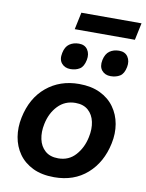

<svg xmlns="http://www.w3.org/2000/svg" viewBox="-97 -963 794 1045"><g transform="rotate(10 299.5 -441.0)"><path d="M275.5 12.5Q206 12.5 157 -11.5Q108 -35.5 79.2 -76.5Q50.5 -117.5 42 -169Q33.5 -220.5 45 -276Q68 -387.5 142.5 -449.2Q217 -511 322.5 -511Q390 -511 439 -487.5Q488 -464 517.2 -423.2Q546.5 -382.5 555.5 -330.8Q564.5 -279 552.5 -223Q530 -115.5 457.5 -51.5Q385 12.5 275.5 12.5ZM279.5 -92.5Q338 -92.5 375.2 -134.2Q412.5 -176 424.5 -235.5Q434.5 -281.5 426.2 -320.2Q418 -359 391.5 -382.5Q365 -406 321 -406Q263 -406 224.2 -365.5Q185.5 -325 173 -263Q163.5 -218 171.8 -179.2Q180 -140.5 207 -116.5Q234 -92.5 279.5 -92.5ZM482.5 -582.5Q451.5 -582.5 434 -603.5Q416.5 -624.5 424 -661.5Q431.5 -696.5 453.2 -711.8Q475 -727 505.5 -727Q538.5 -727 554 -703.8Q569.5 -680.5 563 -647Q555.5 -609 534 -595.8Q512.5 -582.5 482.5 -582.5ZM260.5 -582.5Q229.5 -582.5 211.8 -603.5Q194 -624.5 202 -661.5Q209 -696.5 231 -711.8Q253 -727 283.5 -727Q316 -727 331.5 -703.8Q347 -680.5 340.5 -647Q333 -609 311.5 -595.8Q290 -582.5 260.5 -582.5ZM246.5 -800.5 266.5 -895H599L579 -800.5Z"/></g></svg>

Font: Commissioner SemiBold
Style: Italic
Weight: 600
Italic angle: -12°
Designer: Kostas Bartsokas
Foundry: Kostas Bartsokas
Version: Version 1.000; ttfautohint (v1.8.3)